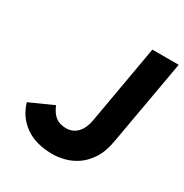

<svg xmlns="http://www.w3.org/2000/svg" viewBox="-165 -830 933 973"><g transform="rotate(30 301.5 -344.0)"><path d="M276 12Q177 12 115 -31.8Q53 -75.5 31 -151L167 -212Q183 -173 207 -154.5Q231 -136 269 -136Q296 -136 316.2 -148.8Q336.5 -161.5 349.5 -184.8Q362.5 -208 368 -239L449 -700H603L515 -202Q503.5 -135.5 475.8 -93.5Q448 -51.5 412.8 -28.5Q377.5 -5.5 341.2 3.2Q305 12 276 12Z"/></g></svg>

Font: Overpass Black
Style: Italic
Weight: 900
Italic angle: -10°
Designer: Delve Withrington, Dave Bailey, Thomas Jockin
Foundry: Delve Fonts LLC
Version: Version 4.000